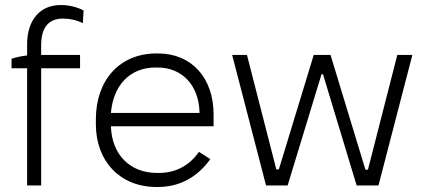

<svg xmlns="http://www.w3.org/2000/svg" viewBox="-20 -739 1693 765"><path d="M88 0H144V-467H299V-520H144V-559C144 -631 175 -665 231 -665C259 -665 285 -659 310 -647L313 -697C289 -711 253 -719 222 -719C140 -719 88 -660 88 -562V-518C68 -516 44 -511 26 -505V-467H88Z M603 6H609C697 6 767 -34 818 -105L773 -134C738 -84 685 -50 614 -50H605C498 -50 426 -123 422 -234V-236H831V-283C831 -429 743 -526 610 -526H603C458 -526 362 -421 362 -264V-244C362 -96 459 6 603 6ZM422 -289C431 -399 498 -470 599 -470H608C706 -470 772 -399 775 -292V-289Z M1040 0H1126L1261 -443H1267L1401 0H1488L1623 -520H1563L1446 -63H1436L1297 -520H1230L1091 -64H1081L964 -520H905Z"/></svg>

Font: Fixel Text Light
Style: Regular
Weight: 300
Width: 4
Designer: AlfaBravo + MacPaw
Foundry: Kyrylo Tkachov, Marchela Mozhyna, Serhii Makarenko, Maria Weinstein, Zakhar Kryvoshyya
Version: Version 1.211